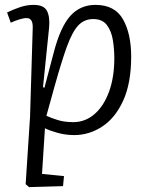

<svg xmlns="http://www.w3.org/2000/svg" viewBox="-20 -539 607 786"><path d="M114 -426Q115 -465 89 -465Q76 -465 57.5 -459Q39 -453 24 -446L9 -488Q36 -501 63 -510Q90 -519 118 -519Q160 -519 172.5 -494Q185 -469 181 -426L156 -182L162 -180L200 -324Q227 -428 267.5 -473.5Q308 -519 371 -519Q450 -519 483.5 -460Q517 -401 517 -307Q517 -199 484.5 -127.5Q452 -56 398.5 -21Q345 14 284 14Q248 14 214.5 4.5Q181 -5 164 -14L152 173L242 182L238 223L99 227L85 215L103 -61ZM362 -461Q325 -461 300.5 -435Q276 -409 254 -348.5Q232 -288 203 -184L170 -65Q187 -57 215 -48Q243 -39 280 -39Q329 -39 367 -72Q405 -105 426.5 -164Q448 -223 448 -301Q448 -338 442 -375Q436 -412 417.5 -436.5Q399 -461 362 -461Z"/></svg>

Font: Literata 12pt Light
Style: Italic
Weight: 300
Italic angle: -2°
Designer: Latin by Veronika Burian and Jose Scaglione. Greek by Irene Vlachou. Cyrillic by Vera Evstafieva
Foundry: TypeTogether
Version: Version 3.002